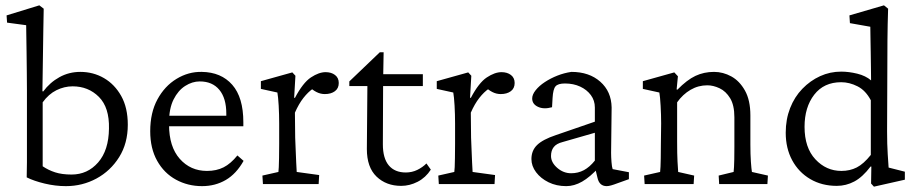

<svg xmlns="http://www.w3.org/2000/svg" viewBox="-20 -697 3476 727"><path d="M81.1 -25.4Q82 -59.6 82 -83Q82 -106.4 82 -127Q82 -147.5 82 -172.9V-355.5Q82 -385.7 81.5 -423.8Q81.1 -461.9 80.6 -499.5Q80.1 -537.1 79.6 -564.9Q79.1 -592.8 79.1 -601.6L6.8 -611.3L4.9 -638.7L128.9 -676.8L145.5 -664.1Q144.5 -623 144 -581.5Q143.6 -540 142.6 -485.8Q141.6 -431.6 140.6 -351.6L143.6 -350.6Q168.9 -384.8 205.1 -404.8Q241.2 -424.8 284.2 -424.8Q333 -424.8 373.5 -401.4Q414.1 -377.9 439 -333.5Q463.9 -289.1 463.9 -224.6Q463.9 -154.3 431.2 -102.1Q398.4 -49.8 345.2 -21Q292 7.8 229.5 7.8Q189.5 7.8 148.9 -2Q108.4 -11.7 81.1 -25.4ZM251 -36.1Q311.5 -36.1 351.6 -82Q391.6 -127.9 392.6 -210Q394.5 -290 354.5 -330.1Q314.5 -370.1 254.9 -370.1Q223.6 -370.1 193.8 -355.5Q164.1 -340.8 141.6 -309.6V-67.4Q163.1 -52.7 189 -44.4Q214.8 -36.1 251 -36.1Z M745.1 7.8Q691.4 7.8 646.5 -16.6Q601.6 -41 575.2 -87.9Q548.8 -134.8 548.8 -200.2Q548.8 -270.5 576.2 -320.8Q603.5 -371.1 648.4 -398.4Q693.4 -425.8 744.1 -424.8Q817.4 -423.8 859.4 -376Q901.4 -328.1 901.4 -234.4V-218.8H597.7V-258.8H846.7L836.9 -249V-266.6Q836.9 -325.2 810.5 -356.9Q784.2 -388.7 736.3 -388.7Q708 -388.7 681.2 -371.6Q654.3 -354.5 637.2 -320.3Q620.1 -286.1 620.1 -234.4V-224.6Q620.1 -141.6 660.6 -95.7Q701.2 -49.8 763.7 -49.8Q799.8 -49.8 826.7 -63.5Q853.5 -77.1 878.9 -108.4L902.3 -87.9Q875 -39.1 835 -15.6Q794.9 7.8 745.1 7.8Z M975.6 0 973.6 -32.2 1034.2 -45.9Q1035.2 -51.8 1035.6 -64Q1036.1 -76.2 1036.6 -98.1Q1037.1 -120.1 1037.1 -152.3V-229.5Q1037.1 -263.7 1035.2 -297.4Q1033.2 -331.1 1030.3 -346.7L967.8 -360.4V-389.6L1086.9 -422.9L1098.6 -410.2L1093.8 -327.1L1096.7 -326.2Q1127 -383.8 1157.2 -403.8Q1187.5 -423.8 1212.9 -423.8Q1234.4 -423.8 1248.5 -413.1Q1262.7 -402.3 1262.7 -382.8Q1262.7 -362.3 1248 -351.6Q1233.4 -340.8 1210 -340.8Q1193.4 -340.8 1178.2 -348.6Q1163.1 -356.4 1151.4 -368.2L1165 -361.3Q1146.5 -348.6 1128.9 -326.2Q1111.3 -303.7 1096.7 -270.5L1097.7 -175.8Q1098.6 -154.3 1099.6 -128.9Q1100.6 -103.5 1101.6 -81.1Q1102.5 -58.6 1103.5 -45.9L1188.5 -34.2L1186.5 0Z M1611.3 -54.7Q1591.8 -24.4 1561.5 -8.8Q1531.2 6.8 1499 6.8Q1442.4 6.8 1405.8 -28.3Q1369.1 -63.5 1369.1 -132.8L1371.1 -371.1H1302.7V-388.7L1418 -499H1432.6L1430.7 -393.6L1429.7 -150.4Q1429.7 -97.7 1452.1 -70.8Q1474.6 -43.9 1516.6 -43.9Q1540 -43.9 1560.1 -53.7Q1580.1 -63.5 1594.7 -78.1ZM1402.3 -371.1V-416H1581.1V-371.1Z M1641.6 0 1639.6 -32.2 1700.2 -45.9Q1701.2 -51.8 1701.7 -64Q1702.1 -76.2 1702.6 -98.1Q1703.1 -120.1 1703.1 -152.3V-229.5Q1703.1 -263.7 1701.2 -297.4Q1699.2 -331.1 1696.3 -346.7L1633.8 -360.4V-389.6L1752.9 -422.9L1764.6 -410.2L1759.8 -327.1L1762.7 -326.2Q1793 -383.8 1823.2 -403.8Q1853.5 -423.8 1878.9 -423.8Q1900.4 -423.8 1914.6 -413.1Q1928.7 -402.3 1928.7 -382.8Q1928.7 -362.3 1914.1 -351.6Q1899.4 -340.8 1876 -340.8Q1859.4 -340.8 1844.2 -348.6Q1829.1 -356.4 1817.4 -368.2L1831.1 -361.3Q1812.5 -348.6 1794.9 -326.2Q1777.3 -303.7 1762.7 -270.5L1763.7 -175.8Q1764.6 -154.3 1765.6 -128.9Q1766.6 -103.5 1767.6 -81.1Q1768.6 -58.6 1769.5 -45.9L1854.5 -34.2L1852.5 0Z M2124 7.8Q2086.9 7.8 2057.1 -6.8Q2027.3 -21.5 2009.8 -44.9Q1992.2 -68.4 1992.2 -94.7Q1992.2 -127 2013.7 -147.9Q2035.2 -168.9 2085 -185.5L2232.4 -236.3V-290Q2232.4 -316.4 2217.3 -336.9Q2202.1 -357.4 2176.8 -369.1Q2151.4 -380.9 2119.1 -380.9Q2092.8 -380.9 2083.5 -370.1Q2074.2 -359.4 2072.3 -326.2L2070.3 -291Q2039.1 -282.2 2017.1 -292.5Q1995.1 -302.7 1995.1 -324.2Q1995.1 -338.9 2008.3 -355.5Q2021.5 -372.1 2043 -386.2Q2064.5 -400.4 2090.3 -410.6Q2116.2 -420.9 2143.6 -424.8Q2210.9 -424.8 2252.9 -387.7Q2294.9 -350.6 2295.9 -290L2293.9 -118.2Q2293.9 -102.5 2295.4 -83.5Q2296.9 -64.5 2299.8 -56.6L2361.3 -44.9V-18.6L2317.4 -2.9Q2304.7 2 2294.4 4.9Q2284.2 7.8 2277.3 7.8Q2249 7.8 2242.2 -24.4L2233.4 -60.5L2247.1 -62.5Q2213.9 -26.4 2184.1 -9.3Q2154.3 7.8 2124 7.8ZM2142.6 -41Q2168.9 -41 2190.9 -52.7Q2212.9 -64.5 2232.4 -88.9V-194.3L2110.4 -159.2Q2086.9 -153.3 2076.7 -140.1Q2066.4 -127 2066.4 -106.4Q2066.4 -82 2089.8 -61.5Q2113.3 -41 2142.6 -41Z M2420.9 0 2418.9 -32.2 2479.5 -45.9Q2480.5 -54.7 2481 -65.9Q2481.4 -77.1 2481.9 -97.7Q2482.4 -118.2 2482.4 -152.3L2483.4 -229.5Q2483.4 -261.7 2481.4 -296.4Q2479.5 -331.1 2476.6 -346.7L2414.1 -360.4V-389.6L2533.2 -422.9L2546.9 -408.2L2542 -358.4L2544.9 -357.4Q2581.1 -394.5 2613.3 -409.7Q2645.5 -424.8 2683.6 -424.8Q2717.8 -424.8 2749 -407.7Q2780.3 -390.6 2800.8 -354Q2821.3 -317.4 2821.3 -259.8V-149.4Q2821.3 -113.3 2823.2 -85Q2825.2 -56.6 2827.1 -45.9L2887.7 -32.2L2885.7 0H2703.1L2701.2 -32.2L2757.8 -45.9Q2758.8 -53.7 2759.3 -64.5Q2759.8 -75.2 2760.3 -93.3Q2760.7 -111.3 2760.7 -140.6V-252.9Q2760.7 -298.8 2744.6 -325.2Q2728.5 -351.6 2704.6 -362.8Q2680.7 -374 2658.2 -374Q2624 -374 2594.7 -356.9Q2565.4 -339.8 2543.9 -309.6V-161.1Q2543.9 -112.3 2545.4 -85.4Q2546.9 -58.6 2547.9 -45.9L2608.4 -32.2L2606.4 0Z M3289.1 9.8 3278.3 -2 3279.3 -66.4H3276.4Q3246.1 -26.4 3214.8 -9.8Q3183.6 6.8 3148.4 6.8Q3091.8 6.8 3047.9 -19Q3003.9 -44.9 2979.5 -90.3Q2955.1 -135.7 2955.1 -194.3Q2955.1 -245.1 2971.7 -287.6Q2988.3 -330.1 3018.1 -360.8Q3047.9 -391.6 3085.4 -408.7Q3123 -425.8 3165 -425.8Q3194.3 -425.8 3226.1 -418Q3257.8 -410.2 3278.3 -392.6Q3278.3 -410.2 3277.8 -440.4Q3277.3 -470.7 3276.9 -502.9Q3276.4 -535.2 3275.9 -561Q3275.4 -586.9 3275.4 -595.7L3198.2 -609.4L3196.3 -638.7L3327.1 -676.8L3342.8 -664.1Q3340.8 -603.5 3340.3 -545.4Q3339.8 -487.3 3339.8 -424.8L3338.9 -200.2Q3338.9 -150.4 3341.3 -113.8Q3343.8 -77.1 3344.7 -62.5L3406.2 -46.9V-16.6ZM3166 -49.8Q3198.2 -49.8 3224.1 -63Q3250 -76.2 3277.3 -110.4V-317.4Q3257.8 -354.5 3227.1 -370.1Q3196.3 -385.7 3165 -385.7Q3099.6 -385.7 3063 -338.4Q3026.4 -291 3026.4 -216.8Q3026.4 -137.7 3067.4 -93.8Q3108.4 -49.8 3166 -49.8Z"/></svg>

Font: Crimson Pro ExtraLight Light
Style: Regular
Weight: 300
Version: Version 1.002